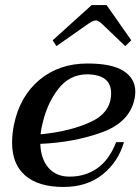

<svg xmlns="http://www.w3.org/2000/svg" viewBox="-20 -732 557 762"><path d="M204 -549 189 -572 344 -712H403L501 -572L477 -549L384 -638Q369 -651 361 -651Q350 -651 331 -638ZM140 -161Q142 -101 172.5 -66Q203 -31 256 -31Q319 -31 366.5 -64.5Q414 -98 441 -168H472Q449 -89 387 -39.5Q325 10 232 10Q133 10 80.5 -35Q28 -80 28 -166Q28 -200 35 -235Q58 -349 136 -414.5Q214 -480 327 -480Q425 -480 471 -450Q517 -420 517 -368Q517 -355 514 -340Q495 -247 385 -207Q275 -167 140 -161ZM421 -362Q421 -436 326 -437Q256 -437 210.5 -378Q165 -319 147 -234Q144 -223 143 -214Q142 -205 141 -199Q257 -210 339 -247.5Q421 -285 421 -362Z"/></svg>

Font: Taviraj Medium
Style: Italic
Weight: 500
Italic angle: -12°
Designer: Katatrad Team
Foundry: CadsonDemak
Version: Version 1.001